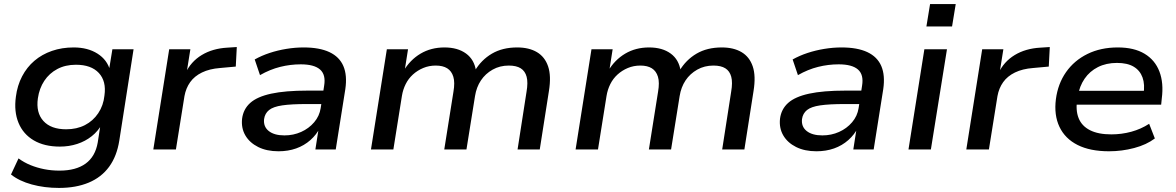

<svg xmlns="http://www.w3.org/2000/svg" viewBox="-20 -734 5775 943"><path d="M270 189Q198 189 136 172Q74 155 34 123L71 44Q98 64 130 77Q162 90 197.5 97Q233 104 272 104Q353 104 400.5 69.5Q448 35 460 -34L474 -125H481Q462 -90 430.5 -65Q399 -40 359 -27Q319 -14 274 -14Q198 -14 146 -44.5Q94 -75 71 -130.5Q48 -186 58 -259Q65 -314 88.5 -359Q112 -404 149 -435.5Q186 -467 235 -484Q284 -501 342 -501Q411 -501 459 -470.5Q507 -440 521 -387L515 -388L532 -492H636L566 -44Q554 33 516 85Q478 137 415.5 163Q353 189 270 189ZM305 -99Q357 -99 397 -119.5Q437 -140 462.5 -178Q488 -216 493 -265Q503 -335 465.5 -375.5Q428 -416 353 -416Q301 -416 261.5 -395Q222 -374 197.5 -337Q173 -300 166 -251Q156 -181 193 -140Q230 -99 305 -99Z M733 0 811 -492H915L896 -373H890Q917 -431 970.5 -463.5Q1024 -496 1097 -500L1143 -503L1138 -407L1061 -400Q1009 -396 972 -378Q935 -360 914 -330.5Q893 -301 886 -262L844 0Z M1348 9Q1290 9 1248 -12Q1206 -33 1185 -69Q1164 -105 1169 -151Q1175 -198 1209 -228.5Q1243 -259 1312 -274Q1381 -289 1491 -289H1584L1574 -223H1487Q1411 -223 1366.5 -216.5Q1322 -210 1301.5 -193.5Q1281 -177 1277 -149Q1273 -112 1300 -90.5Q1327 -69 1377 -69Q1421 -69 1459 -86Q1497 -103 1523 -133.5Q1549 -164 1555 -203L1572 -313Q1581 -367 1552 -392.5Q1523 -418 1457 -418Q1406 -418 1356 -405.5Q1306 -393 1257 -365L1231 -442Q1265 -461 1304.5 -474Q1344 -487 1387 -494Q1430 -501 1471 -501Q1549 -501 1598 -478Q1647 -455 1666.5 -409.5Q1686 -364 1676 -296L1629 0H1529L1546 -109H1553Q1535 -73 1504.5 -46Q1474 -19 1434.5 -5Q1395 9 1348 9Z M1802 0 1880 -492H1984L1967 -384H1961Q1994 -440 2045.5 -470.5Q2097 -501 2163 -501Q2228 -501 2269 -471Q2310 -441 2318 -385L2312 -386Q2344 -440 2396 -470.5Q2448 -501 2520 -501Q2578 -501 2617 -478Q2656 -455 2672 -408Q2688 -361 2676 -287L2631 0H2522L2566 -283Q2574 -329 2566.5 -357Q2559 -385 2537.5 -398.5Q2516 -412 2479 -412Q2435 -412 2399.5 -392Q2364 -372 2342 -339Q2320 -306 2313 -262L2271 0H2162L2207 -283Q2215 -329 2206.5 -357Q2198 -385 2176.5 -398.5Q2155 -412 2120 -412Q2087 -412 2058.5 -400Q2030 -388 2008 -368Q1986 -348 1972.5 -321Q1959 -294 1954 -263L1912 0Z M2807 0 2885 -492H2989L2972 -384H2966Q2999 -440 3050.5 -470.5Q3102 -501 3168 -501Q3233 -501 3274 -471Q3315 -441 3323 -385L3317 -386Q3349 -440 3401 -470.5Q3453 -501 3525 -501Q3583 -501 3622 -478Q3661 -455 3677 -408Q3693 -361 3681 -287L3636 0H3527L3571 -283Q3579 -329 3571.5 -357Q3564 -385 3542.5 -398.5Q3521 -412 3484 -412Q3440 -412 3404.5 -392Q3369 -372 3347 -339Q3325 -306 3318 -262L3276 0H3167L3212 -283Q3220 -329 3211.5 -357Q3203 -385 3181.5 -398.5Q3160 -412 3125 -412Q3092 -412 3063.5 -400Q3035 -388 3013 -368Q2991 -348 2977.5 -321Q2964 -294 2959 -263L2917 0Z M3990 9Q3932 9 3890 -12Q3848 -33 3827 -69Q3806 -105 3811 -151Q3817 -198 3851 -228.5Q3885 -259 3954 -274Q4023 -289 4133 -289H4226L4216 -223H4129Q4053 -223 4008.5 -216.5Q3964 -210 3943.5 -193.5Q3923 -177 3919 -149Q3915 -112 3942 -90.5Q3969 -69 4019 -69Q4063 -69 4101 -86Q4139 -103 4165 -133.5Q4191 -164 4197 -203L4214 -313Q4223 -367 4194 -392.5Q4165 -418 4099 -418Q4048 -418 3998 -405.5Q3948 -393 3899 -365L3873 -442Q3907 -461 3946.5 -474Q3986 -487 4029 -494Q4072 -501 4113 -501Q4191 -501 4240 -478Q4289 -455 4308.5 -409.5Q4328 -364 4318 -296L4271 0H4171L4188 -109H4195Q4177 -73 4146.5 -46Q4116 -19 4076.5 -5Q4037 9 3990 9Z M4530 -604 4548 -714H4674L4656 -604ZM4442 0 4520 -492H4631L4552 0Z M4726 0 4804 -492H4908L4889 -373H4883Q4910 -431 4963.5 -463.5Q5017 -496 5090 -500L5136 -503L5131 -407L5054 -400Q5002 -396 4965 -378Q4928 -360 4907 -330.5Q4886 -301 4879 -262L4837 0Z M5427 9Q5334 9 5272.5 -22Q5211 -53 5183.5 -111Q5156 -169 5166 -247Q5176 -323 5216 -380Q5256 -437 5321 -469Q5386 -501 5470 -501Q5550 -501 5601.5 -470Q5653 -439 5674.5 -382.5Q5696 -326 5686 -250L5683 -220H5247L5257 -288H5618L5596 -270Q5604 -319 5591.5 -353.5Q5579 -388 5548 -406.5Q5517 -425 5466 -425Q5413 -425 5372.5 -404.5Q5332 -384 5307 -347.5Q5282 -311 5274 -263L5271 -248Q5262 -193 5277.5 -154Q5293 -115 5333.5 -94.5Q5374 -74 5438 -74Q5489 -74 5536.5 -87Q5584 -100 5624 -126L5652 -54Q5611 -23 5550.5 -7Q5490 9 5427 9Z"/></svg>

Font: Nunito Sans 10pt SemiExpanded SemiBold
Style: Italic
Weight: 600
Width: 6
Italic angle: -9°
Designer: Vernon Adams
Foundry: Vernon Adams
Version: Version 3.101;gftools[0.9.27]